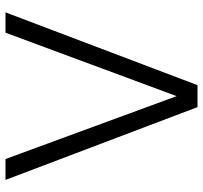

<svg xmlns="http://www.w3.org/2000/svg" viewBox="-40 -699 739 699"><g transform="rotate(-90 329.5 -349.5)"><path d="M634 -699 369 0H289L24 -699H100L329 -76L560 -699Z"/></g></svg>

Font: Fz Poppins Light
Style: Regular
Weight: 300
Designer: Ninad Kale (Devanagari), Jonny Pinhorn (Latin)
Foundry: Indian Type Foundry
Version: Vit hóa bi Vntype.Com & FontZin.Com